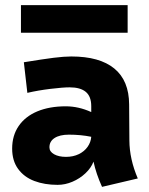

<svg xmlns="http://www.w3.org/2000/svg" viewBox="-20 -708 578 747"><path d="M377 19Q354 -31.7 343.8 -79.1Q334.5 -54.7 312.5 -33.9Q290.5 -13.2 262 -1Q233.4 11.2 204.1 11.2Q153.3 11.2 113.5 -3.9Q73.7 -19 50.5 -50.8Q27.3 -82.5 27.3 -129.9Q27.3 -180.7 52.7 -217.8Q78.1 -254.9 125.2 -274.7Q172.4 -294.4 235.8 -294.4Q285.6 -294.4 335 -272V-294.9Q335 -333 313.7 -350.6Q292.5 -368.2 251 -368.2Q225.1 -368.2 176.5 -362.3Q127.9 -356.4 86.4 -346.7L72.8 -465.8Q147.9 -478 188.7 -483.2Q229.5 -488.3 257.3 -488.3Q367.7 -488.3 424.8 -441.4Q481.9 -394.5 482.4 -301.8L483.4 -161.1Q483.9 -88.9 516.1 -13.7ZM335 -175.8Q294.4 -184.1 248 -184.1Q212.4 -184.1 192.1 -170.9Q171.9 -157.7 172.4 -134.3Q172.4 -118.2 190.4 -107.9Q208.5 -97.7 236.8 -97.7Q264.6 -97.7 286.4 -108.2Q308.1 -118.7 320.8 -136.7Q333.5 -154.8 335 -175.8ZM61.5 -688H476.6V-580.6H61.5Z"/></svg>

Font: Selawik
Style: Bold
Weight: 700
Designer: Aaron Bell
Foundry: Microsoft Corporation
Version: Version 1.01